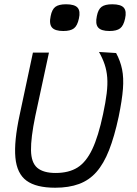

<svg xmlns="http://www.w3.org/2000/svg" viewBox="-20 -864 640 898"><path d="M238 14Q149 14 104 -19Q59 -52 52 -127Q45 -202 72 -327L134 -618H209L145 -321Q124 -219 125 -161Q126 -103 154.5 -79Q183 -55 240 -55Q302 -55 342.5 -80.5Q383 -106 411.5 -166Q440 -226 462 -330Q474 -386 479 -427.5Q484 -469 481.5 -501.5Q479 -534 469.5 -562.5Q460 -591 443 -621L523 -616Q543 -579 551 -539.5Q559 -500 555 -448Q551 -396 535 -318Q515 -225 490 -161.5Q465 -98 431 -59.5Q397 -21 349.5 -3.5Q302 14 238 14ZM492 -719Q453 -719 439 -735.5Q425 -752 433 -789Q439 -820 455 -832Q471 -844 505 -844Q545 -844 559 -828Q573 -812 565 -777Q558 -744 542 -731.5Q526 -719 492 -719ZM276 -719Q237 -719 223 -735.5Q209 -752 217 -789Q223 -820 239 -832Q255 -844 289 -844Q329 -844 343 -828Q357 -812 349 -777Q342 -744 326 -731.5Q310 -719 276 -719Z"/></svg>

Font: Victor Mono
Style: Italic
Weight: 400
Italic angle: -12°
Monospace: yes
Designer: Rune Bjørnerås
Version: Version 1.561;gftools[0.9.30]